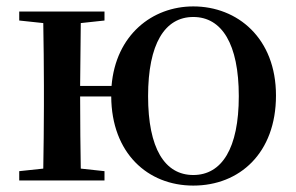

<svg xmlns="http://www.w3.org/2000/svg" viewBox="-20 -563 923 599"><path d="M583 -17C494 -17 442 -100 442 -263C442 -426 494 -510 583 -510C672 -510 725 -426 725 -263C725 -100 672 -17 583 -17ZM583 16C727 16 841 -85 841 -265C841 -444 721 -543 583 -543C455 -543 341 -454 328 -295H230L232 -491L306 -499V-527H40V-499L115 -491C116 -435 117 -351 117 -296V-232C117 -177 116 -93 115 -37L40 -29V0H306V-29L232 -37C231 -93 230 -181 230 -262H327C328 -85 441 16 583 16Z"/></svg>

Font: Noto Serif SC SemiBold
Style: Regular
Weight: 600
Designer: Ryoko NISHIZUKA 西塚涼子 (kana & ideographs); Frank Grießhammer (Latin, Greek & Cyrillic); Wenlong ZHANG 张文龙 (bopomofo); San
Foundry: Adobe
Version: Version 2.001;hotconv 1.1.0;makeotfexe 2.6.0